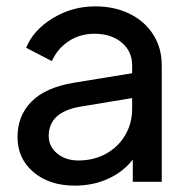

<svg xmlns="http://www.w3.org/2000/svg" viewBox="-20 -571 588 603"><path d="M35 -141Q35 -207 78.5 -251.5Q122 -296 211 -311L395 -341V-366Q395 -410 362 -437.5Q329 -465 277 -465Q231 -465 195.5 -441.5Q160 -418 143 -379L62 -421Q85 -477 146 -514Q207 -551 279 -551Q340 -551 387.5 -527.5Q435 -504 461.5 -462Q488 -420 488 -366V0H397V-70Q368 -32 320.5 -10Q273 12 215 12Q135 12 85 -30.5Q35 -73 35 -141ZM226 -67Q275 -67 313.5 -88.5Q352 -110 373.5 -147Q395 -184 395 -229V-263L232 -236Q133 -219 133 -144Q133 -111 159.5 -89Q186 -67 226 -67Z"/></svg>

Font: BLUETTI 2.0 Normal
Style: Normal
Weight: 400
Designer: Stijn de Vries
Foundry: tokotype
Version: Version 2.005;October 31, 2023;FontCreator 14.0.0.2814 64-bi